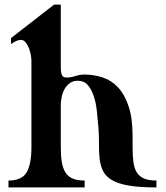

<svg xmlns="http://www.w3.org/2000/svg" viewBox="-20 -834 723 837"><path d="M117 -193V-571Q117 -578 114.5 -593Q112 -608 106.5 -623Q101 -638 92 -649Q83 -660 71 -660Q53 -660 28 -642V-668L216 -814H245V-542Q245 -522 249 -509Q253 -496 270 -496Q288 -496 308.5 -502.5Q329 -509 347 -509Q390 -509 428.5 -496Q467 -483 495.5 -452Q524 -421 541 -369.5Q558 -318 558 -241V-193Q558 -156 561.5 -128.5Q565 -101 576 -83Q587 -65 607.5 -56Q628 -47 662 -47V-17Q588 -17 541.5 -25Q495 -33 468 -49Q441 -65 429.5 -88Q418 -111 414.5 -140Q411 -169 411.5 -204Q412 -239 409 -280Q406 -316 402 -352Q398 -388 388 -417Q378 -446 362 -464Q346 -482 319 -482Q299 -482 285 -472Q271 -462 262 -446.5Q253 -431 249 -412Q245 -393 245 -375V-193Q245 -155 249.5 -127.5Q254 -100 265.5 -82Q277 -64 297 -55.5Q317 -47 349 -47V-17H17V-47Q75 -47 96 -82.5Q117 -118 117 -193Z"/></svg>

Font: CatShop
Style: Regular
Weight: 400
Designer: Peter Wiegel
Foundry: Peter Wiegel
Version: Version 1.000 2009 initial release